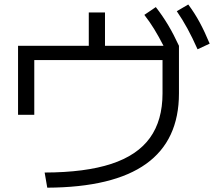

<svg xmlns="http://www.w3.org/2000/svg" viewBox="-20 -825 978 867"><path d="M713.9 -403.3V-553.7H134.8V-306.6H61.5V-618.2H380.9V-768.6H454.1V-618.2H718.3Q696.3 -661.1 676 -694.1Q655.8 -727.1 631.8 -757.8L683.6 -793Q714.4 -753.4 739.3 -711.7Q764.2 -669.9 788.1 -618.2V-403.3Q788.1 -191.4 639.9 -85.2Q491.7 21 193.4 22.5L181.6 -45.9Q365.2 -46.4 482.7 -85Q600.1 -123.5 657 -202.4Q713.9 -281.2 713.9 -403.3ZM778.3 -774.4 830.1 -804.7Q858.9 -766.1 881.6 -724.1Q904.3 -682.1 926.8 -627.9L872.1 -602.5Q848.6 -655.3 826.4 -696Q804.2 -736.8 778.3 -774.4Z"/></svg>

Font: Pretendard
Style: Regular
Weight: 400
Designer: Base glyphs from Inter by Rasmus Andersson; Hangeul glyphs from Noto Sans CJK(Source Han Sans) by Jang Soo-young and Kan
Foundry: Kil Hyung-jin
Version: Version 1.309